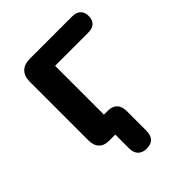

<svg xmlns="http://www.w3.org/2000/svg" viewBox="-183 -587 823 823"><g transform="rotate(-45 228.5 -175.5)"><path d="M223 138Q198 138 184 124Q170 110 170 82V-17L190 0H133Q103 0 87 -16.5Q71 -33 71 -64V-419Q71 -453 89 -471Q107 -489 141 -489H396Q422 -489 435.5 -476.5Q449 -464 449 -440Q449 -416 435.5 -403.5Q422 -391 396 -391H196V-77L180 -95H219Q247 -95 261.5 -80Q276 -65 276 -37V82Q276 110 262.5 124Q249 138 223 138Z"/></g></svg>

Font: Nunito
Style: Bold
Weight: 700
Designer: Vernon Adams
Foundry: Vernon Adams
Version: Version 3.602